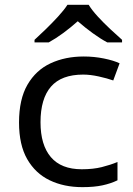

<svg xmlns="http://www.w3.org/2000/svg" viewBox="-20 -768 552 798"><path d="M322.3 9.8Q245.6 9.8 186.3 -18.8Q127 -47.4 93 -106.7Q59.1 -166 59.1 -258.8Q59.1 -355.5 94.2 -416Q129.4 -476.6 190.2 -504.9Q251 -533.2 328.1 -533.2Q371.1 -533.2 411.9 -524.9Q452.6 -516.6 477.1 -504.9L450.7 -433.6Q425.8 -442.4 390.6 -450.2Q355.5 -458 325.7 -458Q235.4 -458 191.9 -408Q148.4 -357.9 148.4 -259.8Q148.4 -165.5 191.4 -115Q234.4 -64.5 319.8 -64.5Q367.2 -64.5 403.1 -73.5Q439 -82.5 468.3 -94.7V-18.6Q439.9 -4.9 405.5 2.4Q371.1 9.8 322.3 9.8ZM260.3 -748H348.6Q361.8 -726.1 386.5 -699.2Q411.1 -672.4 438.7 -646.7Q466.3 -621.1 487.3 -602.5V-591.8H425.8Q396.5 -607.4 365 -630.4Q333.5 -653.3 303.2 -679.7Q273.4 -653.3 242.7 -630.6Q211.9 -607.9 182.6 -591.8H123.5V-602.5Q144.5 -621.6 170.9 -647.2Q197.3 -672.9 221.7 -699.5Q246.1 -726.1 260.3 -748Z"/></svg>

Font: Lunasima
Style: Regular
Weight: 400
Designer: The DocRepair Project, Monotype Design Team
Foundry: Google
Version: Version 2.009